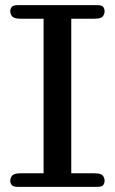

<svg xmlns="http://www.w3.org/2000/svg" viewBox="-20 -729 448 749"><path d="M50 0Q31 0 25.5 -7.5Q20 -15 20 -24Q20 -35 27.5 -44Q35 -53 60 -53H150V-656H60Q35 -656 27.5 -665Q20 -674 20 -685Q20 -694 25.5 -701.5Q31 -709 50 -709H358Q378 -709 383 -701.5Q388 -694 388 -685Q388 -674 381 -665Q374 -656 348 -656H258V-53H348Q374 -53 381 -44Q388 -35 388 -24Q388 -15 383 -7.5Q378 0 358 0Z"/></svg>

Font: Marmelad
Style: Regular
Weight: 400
Designer: Manvel Shmavonyan
Foundry: Cyreal
Version: Version 1.110; ttfautohint (v1.8.4.7-5d5b)